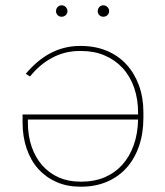

<svg xmlns="http://www.w3.org/2000/svg" viewBox="-20 -698 622 723"><path d="M285 -525H281Q251 -525 223 -518Q195 -511 169.5 -497.5Q144 -484 121 -464.5Q98 -445 77 -420L93 -410Q130 -456 177.5 -481Q225 -506 280 -506H286Q335 -506 374.5 -489Q414 -472 442 -441.5Q470 -411 485 -368Q500 -325 500 -273V-267H65V-237Q65 -183 80.5 -138Q96 -93 124.5 -61.5Q153 -30 193 -12.5Q233 5 282 5H286Q339 5 382.5 -13.5Q426 -32 456.5 -66Q487 -100 503.5 -148Q520 -196 520 -255V-275Q520 -331 503 -377Q486 -423 455.5 -456Q425 -489 381.5 -507Q338 -525 285 -525ZM500 -248Q499 -195 483.5 -151.5Q468 -108 440.5 -77.5Q413 -47 374.5 -30.5Q336 -14 288 -14H282Q237 -14 201 -30Q165 -46 139 -75.5Q113 -105 99 -146Q85 -187 85 -237V-248ZM212 -635Q221 -635 227.5 -641Q234 -647 234 -656Q234 -665 227.5 -671.5Q221 -678 212 -678Q203 -678 197 -671.5Q191 -665 191 -656Q191 -647 197 -641Q203 -635 212 -635ZM369 -635Q378 -635 384.5 -641Q391 -647 391 -656Q391 -665 384.5 -671.5Q378 -678 369 -678Q360 -678 354 -671.5Q348 -665 348 -656Q348 -647 354 -641Q360 -635 369 -635Z"/></svg>

Font: Fixel Variable
Style: Regular
Weight: 100
Width: 3
Designer: AlfaBravo + MacPaw
Foundry: Kyrylo Tkachov, Marchela Mozhyna, Serhii Makarenko, Maria Weinstein, Zakhar Kryvoshyya
Version: Version 1.211